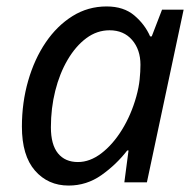

<svg xmlns="http://www.w3.org/2000/svg" viewBox="-20 -566 608 596"><path d="M193 10Q129 10 88.5 -36.5Q48 -83 48 -173Q48 -248 67.5 -315.5Q87 -383 122 -434.5Q157 -486 205 -516Q253 -546 311 -546Q364 -546 397 -518Q430 -490 446 -453H451L483 -536H550L436 0H366L379 -99H375Q341 -55 295 -22.5Q249 10 193 10ZM222 -63Q259 -63 294.5 -90Q330 -117 358.5 -163Q387 -209 403 -266Q411 -295 413.5 -319.5Q416 -344 416 -365Q416 -412 390 -442Q364 -472 320 -472Q281 -472 248 -447.5Q215 -423 190 -380.5Q165 -338 151.5 -284Q138 -230 138 -171Q138 -117 160 -90Q182 -63 222 -63Z"/></svg>

Font: Manna Sans
Style: Italic
Weight: 400
Italic angle: -12°
Designer: Monotype Design Team
Foundry: Monotype Imaging Inc.
Version: Version 2.001.1; ttfautohint (v1.8.2)